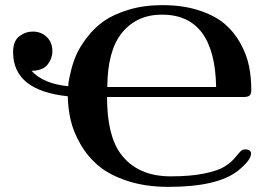

<svg xmlns="http://www.w3.org/2000/svg" viewBox="-20 -717 1032 748"><path d="M31 -514Q31 -557 55 -575.5Q79 -594 108 -594Q140 -594 162 -573Q184 -552 184 -518Q184 -489 165.5 -465.5Q147 -442 103 -441Q148 -391 246 -381Q246 -388 247.5 -399Q249 -410 257 -443Q265 -476 278.5 -506Q292 -536 320 -572.5Q348 -609 385 -635Q422 -661 481 -679Q540 -697 612 -697Q692 -697 754 -677Q816 -657 854 -625Q892 -593 916.5 -548.5Q941 -504 950 -460Q959 -416 959 -367Q959 -352 953.5 -346Q948 -340 933 -339H397Q397 -190 450 -118Q515 -30 645 -30Q722 -30 775.5 -41Q829 -52 853 -67Q877 -82 891 -97.5Q905 -113 914 -124Q923 -135 935 -135Q958 -135 958 -118Q958 -93 906 -51Q826 11 637 11H636Q547 11 477 -12Q407 -35 364.5 -70.5Q322 -106 294 -154.5Q266 -203 255.5 -248.5Q245 -294 244 -342Q31 -364 31 -514ZM398 -378H822Q817 -660 611 -660Q513 -660 455 -589Q399 -520 398 -378Z"/></svg>

Font: CMU Serif
Style: Bold
Weight: 700
Version: Version 0.7.0